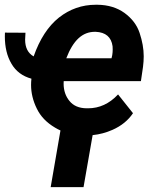

<svg xmlns="http://www.w3.org/2000/svg" viewBox="-31 -558 635 804"><path d="M181.2 225.6H318.8L356.9 7.8C385.7 4.9 413.1 -2.4 439.9 -14.2C477.5 -30.8 505.9 -54.2 525.9 -84L463.4 -162.6C426.8 -123.5 384.8 -104.5 337.9 -104.5C335.4 -104.5 333.5 -104.5 331.1 -104.5C299.8 -105 275.9 -115.2 259.8 -135.3C243.7 -154.8 235.4 -179.2 235.4 -208C235.4 -211.4 235.8 -214.8 235.8 -218.3H559.1L567.9 -278.3C569.8 -293.5 570.8 -308.1 570.8 -322.3C570.8 -353.5 564.9 -386.2 553.7 -419.9C542.5 -453.6 521 -481.4 490.2 -503.9C459.5 -525.9 421.9 -537.6 377.4 -538.1C375 -538.1 372.6 -538.1 369.6 -538.1C312.5 -538.1 261.2 -520 215.8 -484.4C170.4 -448.2 135.3 -394 109.9 -321.8C85.9 -335.4 74.2 -358.9 74.2 -392.1L75.7 -420.9L-10.3 -421.4C-10.3 -416 -10.7 -410.6 -10.7 -405.3C-10.7 -360.4 -1.5 -322.3 17.1 -291C35.2 -259.8 63 -238.8 100.6 -228.5C99.6 -219.7 99.1 -210.9 99.1 -202.1C99.1 -169.4 106.9 -136.2 123 -103.5C138.7 -70.8 164.1 -44.4 199.7 -23.4C207 -19 214.4 -15.1 222.2 -11.7ZM369.6 -424.8C411.6 -422.9 435.1 -402.8 440.4 -364.3C440.9 -359.9 440.9 -355.5 440.9 -351.1C440.9 -343.3 440.4 -335.4 439 -327.1L436 -314H246.6C275.9 -390.1 314.5 -424.8 366.7 -424.8C367.7 -424.8 368.7 -424.8 369.6 -424.8Z"/></svg>

Font: Roboto
Style: Bold Italic
Weight: 700
Italic angle: -12°
Designer: Google
Version: Version 2.137; 2017